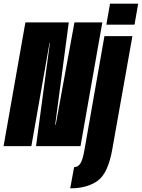

<svg xmlns="http://www.w3.org/2000/svg" viewBox="-62 -797 774 1047"><path d="M-42.5 0H109L208 -562.5H210L134.5 0H377L496 -675H344L242 -117.5H239L313 -675H76.5ZM321 230Q413.5 230 471 188.5Q528.5 147 551.5 10.5L660 -600H507.5L398 23.5Q388 80 374.5 97.2Q361 114.5 342 114.5ZM538 -777 518 -662.5H671.5L691.5 -777Z"/></svg>

Font: Anybody UltraCondensed ExtraBold
Style: Italic
Weight: 800
Width: 1
Italic angle: -10°
Version: Version 1.113;gftools[0.9.25]